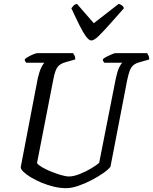

<svg xmlns="http://www.w3.org/2000/svg" viewBox="-20 -981 798 1001"><path d="M325 0Q293 0 260 -8Q227 -16 196 -29Q165 -42 141 -56.5Q117 -71 102.5 -85Q88 -99 88 -109L177 -573Q185 -608 195 -628.5Q205 -649 212 -654H117Q115 -656 112 -660.5Q109 -665 109 -672Q116 -679 129 -686Q142 -693 155.5 -698.5Q169 -704 175 -704H361Q364 -700 368.5 -691.5Q373 -683 372 -671L326 -658Q295 -650 281.5 -633.5Q268 -617 259 -572L173 -131Q178 -122 198 -110Q218 -98 245 -87Q272 -76 297.5 -68.5Q323 -61 340 -61Q364 -61 396.5 -74Q429 -87 457 -104Q485 -121 497 -132L584 -573Q592 -610 601.5 -629.5Q611 -649 618 -654H524Q522 -656 519 -660.5Q516 -665 516 -672Q523 -679 537 -686Q551 -693 564 -698.5Q577 -704 582 -704H747Q750 -700 754 -692Q758 -684 758 -671L709 -657Q689 -652 676.5 -642Q664 -632 657 -614Q650 -596 643 -563L556 -112Q546 -98 519 -79Q492 -60 457.5 -42Q423 -24 388 -12Q353 0 325 0ZM456 -770Q444 -770 428.5 -791Q413 -812 394 -850Q375 -888 352 -938Q358 -945 363.5 -951.5Q369 -958 381 -961L469 -860L599 -961Q611 -957 618 -951Q625 -945 626 -938Q582 -888 548.5 -850.5Q515 -813 492.5 -791.5Q470 -770 456 -770Z"/></svg>

Font: Texturina Medium 12pt
Style: Italic
Weight: 400
Italic angle: -11°
Version: Version 1.002